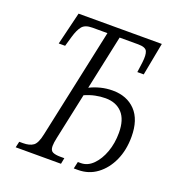

<svg xmlns="http://www.w3.org/2000/svg" viewBox="-129 -823 872 932"><g transform="rotate(20 307.0 -357.0)"><path d="M54 0 61 -31H81Q114 -31 133 -44.5Q152 -58 162 -108L283 -673H205Q168 -673 152.5 -654Q137 -635 126 -597L111 -545H78L119 -714H549L517 -545H484L491 -597Q496 -637 488 -655Q480 -673 442 -673H346L286 -392Q312 -405 341.5 -412.5Q371 -420 403 -420Q477 -420 521 -374Q565 -328 565 -240Q565 -171 540.5 -117Q516 -63 473.5 -31.5Q431 0 376 0H354L362 -36H377Q412 -36 440 -64Q468 -92 484.5 -137.5Q501 -183 501 -237Q501 -305 469.5 -339Q438 -373 383 -373Q357 -373 330.5 -367.5Q304 -362 277 -350L226 -111Q220 -84 220 -67Q220 -44 234 -37.5Q248 -31 273 -31H294L288 0Z"/></g></svg>

Font: Noto Serif ExtraCondensed Light
Style: Italic
Weight: 300
Width: 2
Italic angle: -12°
Designer: Monotype Design Team
Foundry: Monotype Imaging Inc.
Version: Version 2.014; ttfautohint (v1.8.4.7-5d5b)